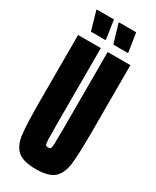

<svg xmlns="http://www.w3.org/2000/svg" viewBox="-217 -906 790 973"><g transform="rotate(30 177.5 -419.5)"><path d="M24 -302V-688H157V-242Q157 -176 158 -153Q159 -130 162.5 -124Q166 -118 177 -118Q188 -118 191.5 -124Q195 -130 196 -153Q197 -176 197 -242V-688H330V-302Q330 -165 322.5 -106.5Q315 -48 283.5 -20Q252 8 177 8Q103 8 71 -20Q39 -48 31.5 -107Q24 -166 24 -302ZM158 -735H72L41 -843V-847H142L158 -739ZM289 -735H203L171 -843V-847H272L289 -739Z"/></g></svg>

Font: Saira Ultra Condensed Black
Style: Regular
Weight: 900
Width: 1
Designer: Hector Gatti with collaboration of the Omnibus-Type team
Foundry: Omnibus-Type
Version: Version 1.001; ttfautohint (v1.8)